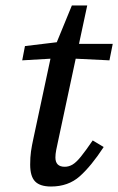

<svg xmlns="http://www.w3.org/2000/svg" viewBox="-20 -668 431 700"><path d="M166 12Q126 12 108 -6.5Q90 -25 90 -68Q90 -95 93 -116Q96 -137 102 -164L164 -454L61 -448L71 -500L187 -514L242 -648H298L268 -508H391L379 -448L256 -454L194 -164Q188 -137 185 -121.5Q182 -106 182 -94Q182 -60 216 -60Q231 -60 244.5 -68Q258 -76 275 -97Q292 -118 318 -156L358 -132Q313 -63 271 -25.5Q229 12 166 12Z"/></svg>

Font: Source Serif 4 Caption
Style: Italic
Weight: 400
Italic angle: -12°
Designer: Frank Grießhammer
Foundry: Adobe Systems Incorporated
Version: Version 4.004;hotconv 1.0.117;makeotfexe 2.5.65602